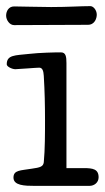

<svg xmlns="http://www.w3.org/2000/svg" viewBox="-20 -607 342 627"><path d="M197 -401C197 -422 195 -436 179 -436C159 -436 109 -435 75 -431C29 -426 2 -428 2 -397C2 -389 20 -381 30 -381C40 -381 97 -386 108 -386C119 -386 122 -375 123 -359C126 -309 127 -264 127 -213C127 -174 127 -119 123 -77C121 -63 112 -60 83 -56C47 -50 24 -52 24 -27C24 -1 61 0 93 0H272C288 0 302 -11 302 -28C302 -55 283 -58 254 -58H197ZM275 -587C243 -587 202 -584 147 -584C113 -584 45 -586 26 -586C8 -586 0 -570 0 -556C0 -542 11 -525 26 -525C73 -525 214 -526 267 -526C290 -526 296 -548 296 -559C296 -574 285 -587 275 -587Z"/></svg>

Font: Life Savers
Style: Bold
Weight: 700
Designer: Pablo Impallari, Rodrigo Fuenzalida, Brenda Gallo
Foundry: Pablo Impallari, Rodrigo Fuenzalida, Brenda Gallo
Version: Version 3.000